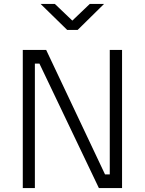

<svg xmlns="http://www.w3.org/2000/svg" viewBox="-20 -949 730 969"><path d="M95 0H156V-628H179L479 0H596V-697H534V-69H510L213 -697H95ZM505 -929H433L345 -845L257 -929H185L319 -798H372Z"/></svg>

Font: TitilliumText22L
Style: 250 wt
Weight: 300
Designer: Campivisivi
Foundry: Campivisivi
Version: 1.000